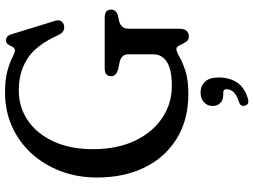

<svg xmlns="http://www.w3.org/2000/svg" viewBox="-142 -611 1006 762"><g transform="rotate(-90 361.0 -230.0)"><path d="M628 -22.5Q628 16.5 596.5 16.5Q582.5 16.5 575 4Q567.5 -8.5 561.8 -20.8Q556 -33 547 -33Q537.5 -33 517.5 -21.2Q497.5 -9.5 461.8 2.5Q426 14.5 369.5 14.5Q266 14.5 191.5 -31.8Q117 -78 77.2 -159.5Q37.5 -241 37.5 -347.5Q37.5 -426.5 63 -493Q88.5 -559.5 134 -609Q179.5 -658.5 241 -685.8Q302.5 -713 374 -713Q428.5 -713 462.2 -703.2Q496 -693.5 514.5 -683.8Q533 -674 543 -674Q551 -674 555.5 -682.8Q560 -691.5 565.2 -700.2Q570.5 -709 581.5 -709Q592 -709 598 -702.8Q604 -696.5 608.5 -679.5L660 -512Q663.5 -499.5 657.5 -490Q651.5 -480.5 639 -478.5Q615 -475.5 603.5 -500Q563.5 -589.5 509.5 -624Q455.5 -658.5 383.5 -658.5Q316.5 -658.5 263.8 -622.5Q211 -586.5 180.5 -520.2Q150 -454 150 -364.5Q150 -267 183.8 -196.8Q217.5 -126.5 274.5 -88.8Q331.5 -51 400.5 -51Q466.5 -51 496.5 -70.8Q526.5 -90.5 526.5 -124.5V-222.5Q526.5 -238 519 -246Q511.5 -254 497 -258L466.5 -264Q454 -268 446.8 -274.5Q439.5 -281 439.5 -292Q439.5 -317.5 471 -317.5H672.5Q704 -317.5 704 -292Q704 -273 680.5 -265L657.5 -260Q644 -256.5 636 -247.8Q628 -239 628 -222.5ZM365.5 153Q344.5 153 333 141.2Q321.5 129.5 321.5 110.5Q321.5 89.5 336.8 76.2Q352 63 374.5 63Q400 63 417.2 80.2Q434.5 97.5 434.5 135Q434.5 178.5 414 208.5Q393.5 238.5 350 251Q328 257.5 322.5 239Q318 221 338.5 215Q366 206 377 193.5Q388 181 388 166Q388 153 374 153Z"/></g></svg>

Font: Fraunces 72pt S100
Style: Regular
Weight: 400
Version: Version 1.000; ttfautohint (v1.8.3)